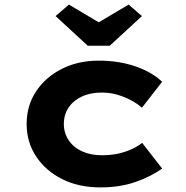

<svg xmlns="http://www.w3.org/2000/svg" viewBox="-20 -806 810 836"><path d="M417 10Q323 10 251 -26Q179 -62 137.5 -124.5Q96 -187 96 -266Q96 -346 137 -408Q178 -470 249 -506Q320 -542 410 -542Q495 -542 567 -518Q639 -494 686 -450L598 -337Q578 -355 549.5 -370Q521 -385 489.5 -394Q458 -403 423 -403Q373 -403 336 -385.5Q299 -368 278.5 -337.5Q258 -307 258 -266Q258 -227 279 -195.5Q300 -164 337.5 -147Q375 -130 423 -130Q464 -130 496.5 -137.5Q529 -145 554.5 -157Q580 -169 599 -184L686 -72Q635 -36 568 -13Q501 10 417 10ZM362 -607 222 -736 280 -786 425 -700H395L540 -786L598 -736L458 -607Z"/></svg>

Font: Lexend Mega
Style: Bold
Weight: 700
Version: Version 1.007